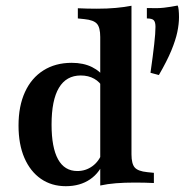

<svg xmlns="http://www.w3.org/2000/svg" viewBox="-20 -652 699 684"><path d="M546 -384.7 516.1 -392.7Q525 -454.8 529.4 -494.8Q533.9 -534.7 533.9 -556.5Q533.9 -573.4 527.8 -579.8Q521.8 -586.3 503.2 -586.3V-623.4Q540.3 -621.8 564.5 -624.6Q588.7 -627.4 612.9 -632.3Q615.3 -628.2 616.5 -616.5Q617.7 -604.8 617.7 -591.1Q617.7 -566.9 611.7 -537.9Q605.6 -508.9 590.3 -471.8Q575 -434.7 546 -384.7ZM214.5 11.3Q163.7 11.3 125.8 -14.9Q87.9 -41.1 66.9 -89.5Q46 -137.9 46 -204.8Q46 -274.2 69 -324.2Q91.9 -374.2 134.7 -401.2Q177.4 -428.2 235.5 -428.2Q277.4 -428.2 308.1 -412.9Q338.7 -397.6 354.8 -371L346 -340.3Q336.3 -359.7 315.7 -371.4Q295.2 -383.1 267.7 -383.1Q216.1 -383.1 189.9 -339.1Q163.7 -295.2 163.7 -208.1Q163.7 -126.6 186.7 -84.7Q209.7 -42.7 255.6 -42.7Q285.5 -42.7 309.3 -60.1Q333.1 -77.4 344.4 -108.9L352.4 -83.1Q337.1 -37.9 301.2 -13.3Q265.3 11.3 214.5 11.3ZM337.1 0V-208.1H448.4V-102.4Q448.4 -68.5 460.1 -55.2Q471.8 -41.9 504.8 -38.7L528.2 -36.3V0Q510.5 -0.8 495.2 -1.2Q479.8 -1.6 460.5 -1.6Q423.4 -1.6 393.1 0.8Q362.9 3.2 337.1 8.9ZM337.1 -208.1V-520.2Q337.1 -554 325.4 -567.3Q313.7 -580.6 280.6 -583.9L257.3 -586.3V-622.6Q275 -621.8 290.7 -621.4Q306.5 -621 325 -621Q362.1 -621 392.7 -623.8Q423.4 -626.6 448.4 -631.5V-622.6V-208.1Z"/></svg>

Font: Playfair 9pt
Style: Bold
Weight: 700
Designer: Claus Eggers Sørensen
Foundry: Claus Eggers Sørensen
Version: Version 2.203